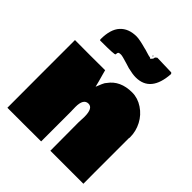

<svg xmlns="http://www.w3.org/2000/svg" viewBox="-230 -1020 1174 1174"><g transform="rotate(45 356.5 -433.5)"><path d="M154.3 -584 285.2 -584.5Q287.6 -574.2 293.9 -552.2Q300.3 -530.3 306.2 -508.3L315.4 -471.7Q335 -521 339.4 -526.4L347.2 -536.1Q396.5 -605.5 498.5 -605.5Q546.9 -605.5 590.6 -576.4Q634.3 -547.4 658.7 -500.7Q683.1 -454.1 683.1 -402.3Q683.1 -396.5 681.6 -393.1V-92.8L682.1 0.5H396.5L395.5 -243.7L397.5 -293.5Q397.5 -368.2 357.9 -368.2Q315.4 -368.2 315.4 -297.4Q315.4 -281.7 315.9 -275.9V-268.6L316.4 -260.3V0L170.9 0.5H24.9L24.4 -292.5V-584.5ZM445.8 -855 457 -864.3 580.6 -860.8Q582 -860.4 586.9 -853.5Q576.2 -685.5 448.2 -685.5Q421.4 -685.5 378.9 -695.8L350.6 -704.6Q298.8 -720.7 286.9 -720.7Q274.9 -720.7 269.8 -718.5Q264.6 -716.3 263.7 -710.4Q262.7 -704.6 261.7 -698Q260.7 -691.4 147.5 -691.4H134.3Q131.3 -694.3 131.3 -700.2Q131.3 -784.2 168.9 -825.4Q206.5 -866.7 275.9 -866.7Q301.8 -866.7 366.7 -848.6V-849.1Q381.3 -843.8 409.2 -836.4L423.8 -833.5Q425.8 -833.5 430.7 -828.6L442.9 -842.3Q445.3 -850.6 445.8 -855ZM426.8 -852.1 431.2 -856.9 434.6 -848.6Z"/></g></svg>

Font: Bowlby One
Style: Regular
Weight: 400
Designer: vernon adams
Foundry: vernon adams
Version: Version 1.001